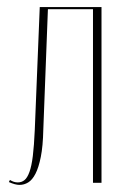

<svg xmlns="http://www.w3.org/2000/svg" viewBox="-20 -515 352 541"><path d="M8 -8Q19 -1 30 -1Q41 -1 49 -7.5Q57 -14 63 -30.5Q69 -47 72.5 -75.5Q76 -104 78 -149L92 -495H266V0H242V-489H115L102 -149Q101 -103 95 -73Q89 -43 80 -25.5Q71 -8 59.5 -1Q48 6 35 6Q23 6 5 -2Z"/></svg>

Font: Moniqa Thin Display
Style: Regular
Weight: 100
Designer: Rajesh Rajput
Foundry: Rajesh Rajput
Version: Version 1.000